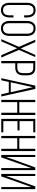

<svg xmlns="http://www.w3.org/2000/svg" viewBox="1579 -2325 752 3950"><g transform="rotate(90 1955.0 -350.0)"><path d="M339 -529V-471H295V-532Q295 -592 269.5 -628Q244 -664 189 -664Q134 -664 108.5 -628Q83 -592 83 -532V-168Q83 -37 189 -37Q295 -37 295 -168V-251H339V-171Q339 -91 302 -42.5Q265 6 188 6Q111 6 74 -42.5Q37 -91 37 -171V-529Q37 -609 74 -657.5Q111 -706 188 -706Q265 -706 302 -657.5Q339 -609 339 -529Z M411 -171V-529Q411 -609 449.5 -657.5Q488 -706 564 -706Q642 -706 680.5 -658Q719 -610 719 -529V-171Q719 -90 680.5 -42Q642 6 564 6Q488 6 449.5 -42.5Q411 -91 411 -171ZM457 -532V-168Q457 -107 483 -71.5Q509 -36 564 -36Q620 -36 646.5 -71.5Q673 -107 673 -168V-532Q673 -593 646.5 -628.5Q620 -664 564 -664Q509 -664 483 -628.5Q457 -593 457 -532Z M1115 0 973 -326 831 0H786L944 -363L797 -700H845L977 -399L1110 -700H1154L1007 -363L1164 0Z M1235 -700H1380Q1530 -700 1530 -530V-454Q1530 -288 1368 -288H1281V0H1235ZM1281 -330H1368Q1429 -330 1456.5 -358.5Q1484 -387 1484 -451V-533Q1484 -658 1380 -658H1281Z M1884 -155H1666L1631 0H1589L1742 -701H1809L1965 0H1919ZM1774 -648 1673 -195H1877Z M2299 -329H2081V0H2035V-700H2081V-371H2299V-700H2346V0H2299Z M2472 -376H2663V-334H2472V-42H2702V0H2426V-700H2702V-658H2472Z M3041 -329H2823V0H2777V-700H2823V-371H3041V-700H3088V0H3041Z M3438 -619 3332 -325 3218 0H3168V-700H3210V-101L3291 -332L3425 -700H3480V0H3438Z M3829 -619 3723 -325 3609 0H3559V-700H3601V-101L3682 -332L3816 -700H3871V0H3829Z"/></g></svg>

Font: Bebas Neue Book
Style: Regular
Weight: 400
Designer: Ryoichi Tsunekawa
Foundry: Ryoichi Tsunekawa
Version: Version 001.003